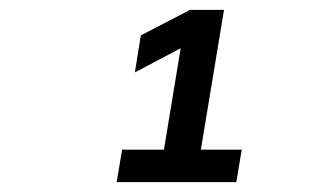

<svg xmlns="http://www.w3.org/2000/svg" viewBox="-20 -895 640 390"><path d="M217 -525H460L471 -591H388L435 -875H366L266 -823L254 -748L347 -797L313 -591H228Z"/></svg>

Font: CommitMono
Style: Bold Italic
Weight: 700
Monospace: yes
Designer: Eigil Nikolajsen
Foundry: Eigil Nikolajsen
Version: Version 1.143